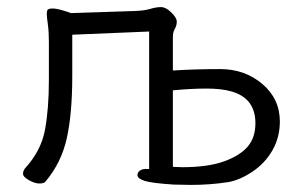

<svg xmlns="http://www.w3.org/2000/svg" viewBox="-20 -506 866 542"><path d="M401 -417 184 -408V-291Q184 -185 168.5 -115.5Q153 -46 108 7Q104 12 91 12Q78 12 61.5 2.5Q45 -7 45 -15Q45 -23 50 -30Q96 -80 107 -139.5Q118 -199 118 -281V-387Q118 -417 115 -438Q112 -459 112 -466.5Q112 -474 114 -478Q117 -482 128.5 -482Q140 -482 159.5 -476Q179 -470 180 -469L362 -475Q388 -476 404.5 -481Q421 -486 434.5 -486Q448 -486 463.5 -471Q479 -456 479 -445Q479 -434 473.5 -424.5Q468 -415 468 -402V-307Q532 -311 601.5 -311Q671 -311 720.5 -269Q770 -227 770 -163Q770 -119 749.5 -82.5Q729 -46 693.5 -22Q658 2 625 8Q573 16 520 16L470 15Q408 11 388 4.5Q368 -2 368 -12Q368 -19 374.5 -24Q381 -29 392 -29H401ZM468 -251V-35L494 -34Q567 -34 612.5 -50.5Q658 -67 679.5 -92.5Q701 -118 701 -158Q701 -229 633 -248Q605 -256 563 -256Q521 -256 468 -251Z"/></svg>

Font: LXGW WenKai Lite
Style: Regular
Weight: 400
Designer: LXGW / Fontworks Inc.
Foundry: LXGW / Fontworks Inc.
Version: Version 1.511; March 25, 2025